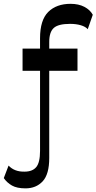

<svg xmlns="http://www.w3.org/2000/svg" viewBox="-107 -803 517 1029"><path d="M29.6 206.5Q-16.1 206.5 -42.8 191.4Q-69.5 176.3 -86.7 151.4L-61.1 84.5Q-29.2 118.2 24.4 116.9Q66.9 116.9 87.2 92.5Q107.6 68.2 107.6 6V-446.7H156.9V43.2Q156.9 130.9 121.8 168.7Q86.6 206.5 29.6 206.5ZM13.9 -423.4V-542.7H308.3V-423.4ZM107.6 -529.4V-597.6Q107.6 -695.4 151.5 -739Q195.4 -782.5 271.3 -782.5Q314.4 -782.5 345.1 -766.4Q375.8 -750.3 390.3 -723.9L363.2 -646.4Q351 -660.4 326 -667.7Q300.9 -675.1 268.4 -675.1Q205.1 -675.1 181 -653Q156.9 -630.8 156.9 -578.6V-529.4Z"/></svg>

Font: Savate ExtraLight
Style: Regular
Weight: 200
Designer: Max Esnée
Foundry: Plomb Type
Version: Version 2.000